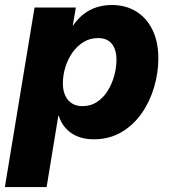

<svg xmlns="http://www.w3.org/2000/svg" viewBox="-48 -553 685 777"><path d="M-28.3 204.1 91.8 -522.5H258.8L246.6 -449.7H248Q266.6 -477.5 290.3 -495.8Q314 -514.2 342.5 -523.4Q371.1 -532.7 404.8 -532.7Q461.4 -532.7 503.7 -506.3Q545.9 -480 569.3 -431.6Q592.8 -383.3 592.8 -316.9Q592.8 -258.3 575.7 -200.2Q558.6 -142.1 525.4 -94.5Q492.2 -46.9 443.4 -18.1Q394.5 10.7 331.1 10.7Q293 10.7 264.4 -1.5Q235.8 -13.7 217 -35.2Q198.2 -56.6 189.9 -84.5H188L140.6 204.1ZM285.6 -123.5Q319.8 -123.5 345.7 -141.1Q371.6 -158.7 388.7 -186.8Q405.8 -214.8 414.6 -247.6Q423.3 -280.3 423.3 -311Q423.3 -353 404.3 -376Q385.3 -398.9 349.1 -398.9Q315.9 -398.9 289.6 -382.6Q263.2 -366.2 244.6 -339.4Q226.1 -312.5 216.3 -280.3Q206.5 -248 206.5 -216.3Q206.5 -172.9 227.5 -148.2Q248.5 -123.5 285.6 -123.5Z"/></svg>

Font: Inter 28pt ExtraBold
Style: Italic
Weight: 800
Italic angle: -9.3988°
Designer: Rasmus Andersson
Foundry: rsms
Version: Version 4.001;git-66647c0bb